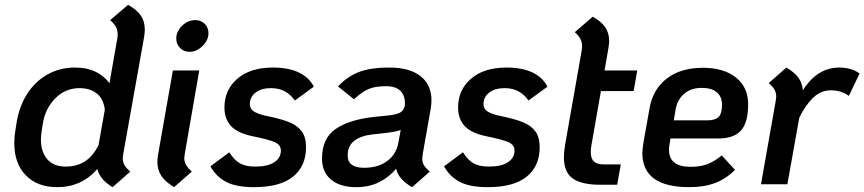

<svg xmlns="http://www.w3.org/2000/svg" viewBox="-20 -761 3570 793"><path d="M489 -125Q487 -111 487 -107Q487 -91 494 -79Q501 -67 518 -52L445 12Q392 -20 382 -63Q317 12 216 12Q134 12 86.5 -37Q39 -86 39 -170Q39 -196 43 -219L48 -251Q58 -318 90.5 -370.5Q123 -423 174.5 -452.5Q226 -482 290 -482Q340 -482 376 -464Q412 -446 432 -417L465 -605Q466 -610 466 -620Q466 -636 459 -649.5Q452 -663 435 -678L509 -741Q545 -721 561.5 -697Q578 -673 578 -639Q578 -625 575 -607ZM413 -308Q407 -354 379 -375.5Q351 -397 309 -397Q250 -397 208.5 -355Q167 -313 157 -251L152 -219Q149 -201 149 -185Q149 -134 175 -103.5Q201 -73 252 -73Q344 -73 387 -162Z M708 -602Q708 -631 732 -654.5Q756 -678 787 -678Q810 -678 825.5 -662.5Q841 -647 841 -624Q841 -595 816.5 -571Q792 -547 763 -547Q739 -547 723.5 -563Q708 -579 708 -602ZM630 -92Q630 -107 633 -123L694 -470H803L743 -125Q741 -113 741 -108Q741 -93 748.5 -80Q756 -67 772 -52L699 12Q663 -10 646.5 -34.5Q630 -59 630 -92Z M849 -74 927 -132Q948 -99 971.5 -86Q995 -73 1034 -73Q1086 -73 1113 -91Q1140 -109 1140 -139Q1140 -163 1114.5 -174Q1089 -185 1025 -198Q961 -211 934 -240.5Q907 -270 907 -317Q907 -390 960.5 -436Q1014 -482 1107 -482Q1173 -482 1215.5 -461Q1258 -440 1276 -403L1198 -346Q1179 -372 1155 -384.5Q1131 -397 1099 -397Q1059 -397 1035.5 -378.5Q1012 -360 1012 -332Q1012 -309 1033 -298Q1054 -287 1087 -281Q1144 -269 1176.5 -255.5Q1209 -242 1226.5 -218Q1244 -194 1244 -153Q1244 -75 1190.5 -31.5Q1137 12 1029 12Q956 12 914.5 -9.5Q873 -31 849 -74Z M1726 -125Q1724 -111 1724 -106Q1724 -90 1731 -78.5Q1738 -67 1755 -52L1682 12Q1626 -20 1616 -64Q1588 -30 1546.5 -9Q1505 12 1451 12Q1385 12 1347.5 -19Q1310 -50 1310 -106Q1310 -190 1366.5 -228.5Q1423 -267 1524 -278L1583 -284Q1618 -288 1632.5 -296Q1647 -304 1652 -324Q1655 -363 1635.5 -384Q1616 -405 1574 -405Q1529 -405 1501.5 -393Q1474 -381 1442 -351L1376 -404Q1413 -444 1461 -463Q1509 -482 1588 -482Q1672 -482 1717 -446.5Q1762 -411 1762 -347Q1762 -330 1759 -312ZM1625 -170 1635 -224Q1613 -216 1566 -211L1520 -206Q1472 -201 1444 -180Q1416 -159 1416 -119Q1416 -68 1483 -68Q1543 -68 1580 -96.5Q1617 -125 1625 -170Z M1814 -74 1892 -132Q1913 -99 1936.5 -86Q1960 -73 1999 -73Q2051 -73 2078 -91Q2105 -109 2105 -139Q2105 -163 2079.5 -174Q2054 -185 1990 -198Q1926 -211 1899 -240.5Q1872 -270 1872 -317Q1872 -390 1925.5 -436Q1979 -482 2072 -482Q2138 -482 2180.5 -461Q2223 -440 2241 -403L2163 -346Q2144 -372 2120 -384.5Q2096 -397 2064 -397Q2024 -397 2000.5 -378.5Q1977 -360 1977 -332Q1977 -309 1998 -298Q2019 -287 2052 -281Q2109 -269 2141.5 -255.5Q2174 -242 2191.5 -218Q2209 -194 2209 -153Q2209 -75 2155.5 -31.5Q2102 12 1994 12Q1921 12 1879.5 -9.5Q1838 -31 1814 -74Z M2423 -163Q2420 -147 2420 -133Q2420 -106 2433 -94Q2446 -82 2473 -82H2544L2529 2H2458Q2383 2 2346 -23.5Q2309 -49 2309 -112Q2309 -131 2314 -163L2383 -555Q2384 -561 2384 -571Q2384 -587 2377 -600.5Q2370 -614 2354 -628L2428 -692Q2464 -672 2480 -648Q2496 -624 2496 -591Q2496 -581 2492 -557L2477 -470H2612L2597 -385H2462Z M2746 -169Q2743 -156 2743 -143Q2743 -72 2832 -72Q2871 -72 2900 -82.5Q2929 -93 2961 -119L3016 -59Q2978 -22 2933 -5Q2888 12 2827 12Q2633 12 2633 -129Q2633 -141 2637 -169L2663 -315Q2677 -393 2734.5 -437Q2792 -481 2883 -481Q2969 -481 3019.5 -441Q3070 -401 3070 -330Q3070 -255 3040.5 -222Q3011 -189 2946 -189H2749ZM2770 -307 2763 -264H2902Q2933 -264 2947.5 -277.5Q2962 -291 2962 -328Q2962 -362 2940.5 -380Q2919 -398 2878 -398Q2834 -398 2805.5 -373.5Q2777 -349 2770 -307Z M3530 -457 3486 -365Q3470 -376 3452.5 -382Q3435 -388 3411 -388Q3369 -388 3336.5 -355.5Q3304 -323 3281 -274L3232 0H3123L3184 -345Q3186 -357 3186 -362Q3186 -378 3179 -390.5Q3172 -403 3155 -418L3228 -482Q3262 -462 3278 -439.5Q3294 -417 3296 -388Q3355 -482 3447 -482Q3471 -482 3493.5 -475.5Q3516 -469 3530 -457Z"/></svg>

Font: KoHo SemiBold
Style: Italic
Weight: 600
Italic angle: -10°
Version: Version 1.000; ttfautohint (v1.6)